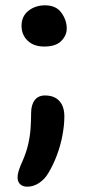

<svg xmlns="http://www.w3.org/2000/svg" viewBox="-20 -529 329 722"><path d="M146 -354Q107 -354 84 -376Q61 -398 61 -432Q61 -468 87 -488.5Q113 -509 149 -509Q191 -509 211 -481Q231 -453 231 -422Q231 -396 210.5 -375Q190 -354 146 -354ZM83 173Q65 173 55.5 163.5Q46 154 46 138Q46 127 50.5 112.5Q55 98 65 76Q79 44 86 13.5Q93 -17 95 -46.5Q97 -76 97 -103Q97 -135 110.5 -152.5Q124 -170 149 -170Q184 -170 203 -149.5Q222 -129 222 -91Q222 -59 215 -21Q208 17 194 54.5Q180 92 161 123Q148 145 127 159Q106 173 83 173Z"/></svg>

Font: Shantell Sans Light Medium
Style: Regular
Weight: 500
Version: Version 1.008;[ac192a2d6]